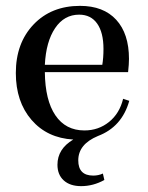

<svg xmlns="http://www.w3.org/2000/svg" viewBox="-20 -464 504 655"><path d="M257 171Q219 171 197.5 151.5Q176 132 176 98Q176 44 230 12Q141 7 87.5 -55Q34 -117 34 -215Q34 -317 94.5 -380.5Q155 -444 253 -444Q333 -444 376.5 -396.5Q420 -349 420 -263Q420 -245 417 -218H133Q134 -122 169 -70.5Q204 -19 268 -19Q316 -19 352 -48Q388 -77 400 -127L421 -120Q396 -31 314 0Q247 28 247 83Q247 135 298 135Q316 135 331 128L336 150Q298 171 257 171ZM250 -414Q199 -414 168 -368Q137 -322 133 -243H329Q333 -267 333 -297Q333 -353 311.5 -383.5Q290 -414 250 -414Z"/></svg>

Font: Arapey
Style: Regular
Weight: 400
Designer: Eduardo Rodriguez Tunni
Foundry: Eduardo Rodriguez Tunni
Version: Version 4.000